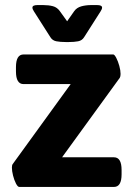

<svg xmlns="http://www.w3.org/2000/svg" viewBox="-20 -738 529 758"><path d="M427 -523Q432 -523 439 -509.5Q446 -496 451 -478Q456 -460 456 -446Q456 -436 453 -431L225 -117H430Q460 -117 460 -67V-50Q460 0 430 0H56Q50 0 43 -13.5Q36 -27 31.5 -45Q27 -63 27 -76Q27 -86 30 -90L259 -406H73Q43 -406 43 -456V-473Q43 -523 73 -523ZM363 -718Q383 -718 383 -708Q383 -702 377 -693L312 -591Q304 -578 288.5 -575Q273 -572 251 -572H240Q218 -572 202.5 -575Q187 -578 179 -591L114 -693Q108 -702 108 -708Q108 -718 128 -718H150Q172 -718 189 -713.5Q206 -709 217 -693L245 -654L273 -694Q283 -708 301 -713Q319 -718 341 -718Z"/></svg>

Font: Asap VF Beta
Style: Regular
Weight: 400
Designer: Pablo Cosgaya
Foundry: Pablo Cosgaya
Version: Version 1.007